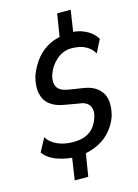

<svg xmlns="http://www.w3.org/2000/svg" viewBox="-137 -894 777 1082"><g transform="rotate(-15 251.5 -352.5)"><path d="M160 115 182 -32 204 -11Q153 -11 98.5 -29Q44 -47 15 -86L57 -165Q75 -133 115.5 -114.5Q156 -96 209 -96Q256 -96 286 -110.5Q316 -125 333 -148.5Q350 -172 359 -201Q368 -231 362 -251.5Q356 -272 339 -283.5Q322 -295 297 -297L211 -312Q163 -320 132 -344Q101 -368 91.5 -410Q82 -452 98 -511Q114 -555 141 -593Q168 -631 208.5 -657Q249 -683 304 -691L285 -676L308 -820H387L365 -676L345 -696Q391 -699 435.5 -678.5Q480 -658 503 -619L465 -544Q449 -574 416.5 -591.5Q384 -609 333 -609Q285 -609 246 -574.5Q207 -540 191 -491Q179 -449 194 -422.5Q209 -396 260 -388L343 -375Q415 -364 446.5 -316Q478 -268 455 -181Q440 -137 410 -101Q380 -65 336 -42.5Q292 -20 236 -13L263 -33L239 115Z"/></g></svg>

Font: Nunito Sans 7pt Condensed SemiBold
Style: Italic
Weight: 600
Width: 3
Italic angle: -9°
Designer: Vernon Adams
Foundry: Vernon Adams
Version: Version 3.101;gftools[0.9.27]